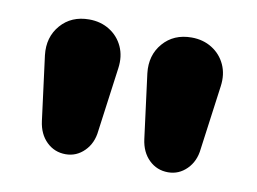

<svg xmlns="http://www.w3.org/2000/svg" viewBox="-47 -779 610 456"><g transform="rotate(10 257.5 -551.5)"><path d="M135 -389Q108 -389 89 -407.5Q70 -426 66 -457L46 -612Q41 -655 66.5 -684.5Q92 -714 135 -714Q163 -714 184.5 -700.5Q206 -687 216.5 -664Q227 -641 223 -612L202 -457Q199 -427 180 -408Q161 -389 135 -389ZM382 -389Q355 -389 336 -407.5Q317 -426 313 -457L293 -612Q288 -655 313.5 -684.5Q339 -714 382 -714Q410 -714 431.5 -700.5Q453 -687 463.5 -664Q474 -641 470 -612L449 -457Q446 -427 427 -408Q408 -389 382 -389Z"/></g></svg>

Font: Nunito ExtraLight Black
Style: Regular
Weight: 900
Version: Version 3.602